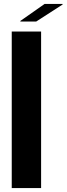

<svg xmlns="http://www.w3.org/2000/svg" viewBox="-20 -961 340 981"><path d="M40 0V-800H190V0ZM84 -851V-854L208 -941H300V-938L165 -851Z"/></svg>

Font: Big Shoulders Text Black
Style: Regular
Weight: 900
Designer: Patric King
Foundry: XO Type Co
Version: Version 1.000; ttfautohint (v1.8.2)